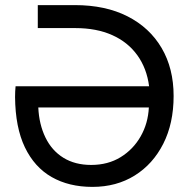

<svg xmlns="http://www.w3.org/2000/svg" viewBox="-20 -720 745 752"><path d="M342 12Q250 12 182.5 -26.5Q115 -65 77.5 -143Q40 -221 39 -340Q39 -351 39.5 -361.5Q40 -372 41 -382H564Q555 -452 518 -503.5Q481 -555 419.5 -582.5Q358 -610 275 -610H128V-700H273Q393 -700 479.5 -656Q566 -612 613 -532Q660 -452 660 -344Q660 -237 619.5 -157Q579 -77 507.5 -32.5Q436 12 342 12ZM337 -74Q403 -74 452.5 -104.5Q502 -135 531 -186Q560 -237 563 -299H130Q133 -233 158 -181.5Q183 -130 228.5 -102Q274 -74 337 -74Z"/></svg>

Font: MuseoModerno Thin
Style: Regular
Weight: 400
Version: Version 1.003